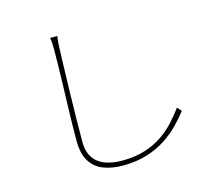

<svg xmlns="http://www.w3.org/2000/svg" viewBox="-111 -905 1222 1082"><g transform="rotate(-15 500.0 -364.5)"><path d="M309 -765Q306 -747 305 -732Q304 -717 303 -697Q302 -653 299.5 -587.5Q297 -522 295.5 -447Q294 -372 292.5 -296Q291 -220 291 -155Q291 -96 315 -60Q339 -24 382 -8Q425 8 481 8Q556 8 614.5 -10.5Q673 -29 717.5 -59.5Q762 -90 795.5 -127Q829 -164 856 -201L878 -176Q851 -141 814.5 -103.5Q778 -66 730 -34.5Q682 -3 619.5 16.5Q557 36 478 36Q416 36 367 17.5Q318 -1 289.5 -45Q261 -89 261 -167Q261 -216 262 -272.5Q263 -329 265 -388Q267 -447 268.5 -503.5Q270 -560 271 -610Q272 -660 272 -697Q272 -717 271 -734Q270 -751 267 -765Z"/></g></svg>

Font: Noto Sans JP
Style: Regular
Weight: 100
Designer: Ryoko NISHIZUKA 西塚涼子 (kana, bopomofo & ideographs); Paul D. Hunt (Latin, Greek & Cyrillic); Sandoll Communications 산돌커뮤니
Foundry: Adobe
Version: Version 2.004;hotconv 1.0.118;makeotfexe 2.5.65603